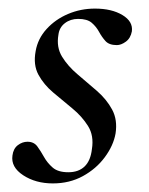

<svg xmlns="http://www.w3.org/2000/svg" viewBox="-20 -416 346 447"><path d="M103 11Q63 11 34 -8Q5 -27 9 -54Q11 -70 21.5 -78Q32 -86 44 -86Q59 -86 67 -75Q75 -64 82.5 -50.5Q90 -37 102.5 -26Q115 -15 139 -15Q163 -15 177 -28.5Q191 -42 194 -69Q199 -100 185 -122.5Q171 -145 148.5 -163.5Q126 -182 104 -200.5Q82 -219 69.5 -242Q57 -265 63 -297Q68 -326 88.5 -348.5Q109 -371 138.5 -383.5Q168 -396 201 -396Q240 -396 265 -381Q290 -366 287 -343Q284 -327 273 -319Q262 -311 252 -311Q234 -311 225.5 -320.5Q217 -330 210.5 -342Q204 -354 193.5 -363Q183 -372 162 -372Q144 -372 131 -362Q118 -352 116 -335Q111 -306 124.5 -284Q138 -262 160.5 -243Q183 -224 205.5 -204.5Q228 -185 241 -161Q254 -137 249 -105Q244 -77 224 -50Q204 -23 173 -6Q142 11 103 11Z"/></svg>

Font: Cormorant Infant Light Medium
Style: Italic
Weight: 500
Italic angle: -10°
Version: Version 4.001